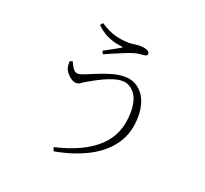

<svg xmlns="http://www.w3.org/2000/svg" viewBox="-143 -973 1285 1201"><g transform="rotate(20 500.0 -372.0)"><path d="M320 33Q504 -9 601.5 -99Q699 -189 699 -337Q699 -420 665 -461.5Q631 -503 584 -503Q558 -503 527 -493.5Q496 -484 466 -470Q436 -456 411 -442Q386 -428 372 -420Q356 -411 343.5 -401.5Q331 -392 314 -392Q300 -392 285 -401Q270 -410 258 -423Q246 -436 240 -447Q233 -462 231.5 -474Q230 -486 230 -506L249 -512Q259 -490 267.5 -476Q276 -462 285.5 -456Q295 -450 306 -450Q320 -450 350.5 -462.5Q381 -475 421 -491.5Q461 -508 505 -520.5Q549 -533 589 -533Q662 -533 707 -477.5Q752 -422 752 -327Q752 -219 699 -141.5Q646 -64 551 -14.5Q456 35 329 58ZM401 -638Q423 -650 443.5 -661Q464 -672 482.5 -682.5Q501 -693 515 -702Q501 -704 471 -709.5Q441 -715 404 -732Q367 -749 332 -784L345 -802Q401 -765 447.5 -753Q494 -741 539 -741Q554 -741 577 -744Q600 -747 612 -747Q628 -747 642.5 -744Q657 -741 667 -734Q677 -727 677 -716Q677 -708 669.5 -704.5Q662 -701 649 -700Q639 -699 622.5 -697.5Q606 -696 585 -689Q562 -682 530.5 -669Q499 -656 467.5 -642.5Q436 -629 411 -618Z"/></g></svg>

Font: Noto Serif HK ExtraLight
Style: Regular
Weight: 200
Designer: Ryoko NISHIZUKA 西塚涼子 (kana & ideographs); Frank Grießhammer (Latin, Greek & Cyrillic); Wenlong ZHANG 张文龙 (bopomofo); San
Foundry: Adobe
Version: Version 2.002-H1;hotconv 1.1.0;makeotfexe 2.6.0